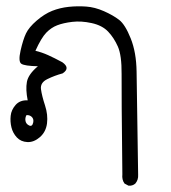

<svg xmlns="http://www.w3.org/2000/svg" viewBox="-20 -257 540 606"><path d="M385.7 329.1 373 322.3Q364.3 310.5 366.2 293Q363.3 35.2 363.8 -23.4Q364.3 -82 352.1 -109.9Q339.8 -137.7 321.3 -157.2Q302.7 -176.8 269.5 -184.1Q236.3 -191.4 208 -188Q179.7 -184.6 160.6 -177.2Q141.6 -169.9 126 -153.8Q110.4 -137.7 91.8 -96.7Q112.3 -91.8 131.8 -83Q151.4 -74.2 176.8 -60.5Q203.1 -42 177.7 -25.4Q152.3 -18.6 129.4 -7.3Q106.4 3.9 109.4 24.9Q112.3 45.9 122.1 75.7Q131.8 105.5 128.4 132.3Q125 159.2 106 175.8Q86.9 192.4 66.4 191.4Q45.9 190.4 33.2 176.8Q20.5 163.1 16.1 145Q11.7 127 13.7 108.4Q15.6 89.8 29.3 74.2Q43 58.6 67.4 59.6Q60.5 25.4 64.9 1.5Q69.3 -22.5 99.6 -47.9Q57.6 -48.8 47.4 -55.7Q37.1 -62.5 44.9 -97.2Q52.7 -131.8 62 -151.4Q71.3 -170.9 95.7 -191.9Q120.1 -212.9 144.5 -222.7Q168.9 -232.4 196.8 -235.4Q224.6 -238.3 252 -236.3Q279.3 -234.4 308.1 -221.7Q336.9 -209 356 -194.3Q375 -179.7 392.6 -135.7Q410.2 -91.8 411.1 -31.2Q412.1 29.3 416 294.9Q417 310.5 407.2 322.3Q398.4 330.1 385.7 329.1ZM85 128.9Q86.9 118.2 80.1 111.8Q73.2 105.5 63.5 106.4Q58.6 115.2 60.5 125Q62.5 134.8 72.3 139.2Q82 143.6 85 128.9Z"/></svg>

Font: JasonHandwriting4
Style: Regular
Weight: 400
Version: Version 1.01.21